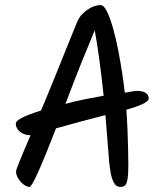

<svg xmlns="http://www.w3.org/2000/svg" viewBox="-20 -724 648 754"><path d="M96 10Q86 10 73.5 1Q61 -8 52 -22.5Q43 -37 43 -51Q43 -61 100 -193Q75 -193 58.5 -206.5Q42 -220 42 -239Q42 -259 141 -290Q144 -296 154 -320.5Q164 -345 178.5 -380Q193 -415 209 -455Q225 -495 240 -532Q255 -569 266.5 -597.5Q278 -626 283 -638Q294 -665 321.5 -684.5Q349 -704 375 -704Q388 -704 400.5 -678Q413 -652 424.5 -611Q436 -570 445 -523Q454 -476 460.5 -432.5Q467 -389 470 -360Q484 -362 496.5 -364.5Q509 -367 519 -367Q542 -367 553 -358.5Q564 -350 564 -337Q564 -318 476 -293Q479 -259 480.5 -218.5Q482 -178 483 -141.5Q484 -105 484 -80Q484 -38 480.5 -19Q477 0 470 5Q463 10 452 10Q436 10 427 -7Q418 -24 414.5 -46Q411 -68 409 -84Q405 -132 401.5 -179Q398 -226 394 -272Q343 -259 296.5 -246.5Q250 -234 200 -220Q111 10 96 10ZM237 -316Q272 -326 309.5 -333.5Q347 -341 387 -348Q378 -434 369 -498Q360 -562 352 -605Q330 -553 301 -481Q272 -409 237 -316Z"/></svg>

Font: Solitreo
Style: Regular
Weight: 400
Designer: Nathan Gross, Bryan Kirschen, Binghamton University
Foundry: Eli Heuer
Version: Version 1.100; ttfautohint (v1.8.4.7-5d5b)